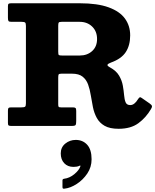

<svg xmlns="http://www.w3.org/2000/svg" viewBox="-20 -770 949 1174"><path d="M903.5 -103.5Q872.5 -50.5 826 -16.5Q779.5 17.5 705.5 17.5Q651 17.5 619.5 -0.8Q588 -19 571.8 -49Q555.5 -79 548.2 -115Q541 -151 535.2 -187Q529.5 -223 518.8 -253Q508 -283 485.2 -301.2Q462.5 -319.5 420 -319.5H356Q341 -319.5 338.5 -314.5Q336 -309.5 336 -295V-133Q336 -121 338.5 -117.2Q341 -113.5 353 -113.5H425Q437.5 -113.5 441.8 -109.5Q446 -105.5 446 -92V-30Q446 -11.5 442.2 -5.8Q438.5 0 419.5 0H48Q36.5 0 32.5 -3.2Q28.5 -6.5 28.5 -18V-93Q28.5 -106 32.2 -109.8Q36 -113.5 48.5 -113.5H111Q128 -113.5 133.2 -117.5Q138.5 -121.5 138.5 -138.5V-611.5Q138.5 -628.5 133.2 -632.5Q128 -636.5 112 -636.5H50Q35 -636.5 31.8 -641.8Q28.5 -647 28.5 -661.5V-731.5Q28.5 -743.5 32.5 -746.8Q36.5 -750 48.5 -750H467.5Q576 -750 644 -725.2Q712 -700.5 744 -656.5Q776 -612.5 776 -553.5Q776 -493 749.2 -451.8Q722.5 -410.5 658.5 -387.5Q641 -381 637.5 -374.5Q634 -368 652.5 -358Q691 -337 708.2 -307.5Q725.5 -278 731 -246.8Q736.5 -215.5 738.8 -188.5Q741 -161.5 748 -144.5Q755 -127.5 776.5 -127.5Q802 -127.5 823.5 -163Q830.5 -174 835.2 -175.2Q840 -176.5 851 -168L895.5 -137Q907.5 -128.5 909 -121.8Q910.5 -115 903.5 -103.5ZM361 -430.5H467.5Q513.5 -430.5 543.5 -457.8Q573.5 -485 573.5 -531.5Q573.5 -578.5 543.5 -607.5Q513.5 -636.5 467.5 -636.5H357.5Q342.5 -636.5 339.2 -632.2Q336 -628 336 -612.5V-454Q336 -436.5 339.8 -433.5Q343.5 -430.5 361 -430.5ZM351.5 168Q351.5 130.5 379.2 108Q407 85.5 443 85.5Q486 85.5 513 115Q540 144.5 540 204Q540 252 513.8 291Q487.5 330 449.2 354.8Q411 379.5 375 383.5Q367.5 384.5 364.8 382.8Q362 381 362 372.5V333Q362 324.5 372 323Q405.5 319 434.5 295Q463.5 271 471.5 247Q473.5 239.5 465 244Q452 250.5 429.5 250.5Q394 250.5 372.8 228Q351.5 205.5 351.5 168Z"/></svg>

Font: Besley* Heavy
Style: Regular
Weight: 800
Designer: Owen Earl
Foundry: indestructible type*
Version: Version 3.000; ttfautohint (v1.8.3)